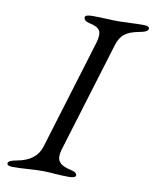

<svg xmlns="http://www.w3.org/2000/svg" viewBox="-77 -712 627 777"><g transform="rotate(10 237.0 -324.0)"><path d="M275 -550Q285 -585 276 -600Q267 -615 234 -622Q210 -627 210 -642Q210 -653 240 -653Q266 -653 296.5 -651.5Q327 -650 348 -650Q367 -650 395.5 -651.5Q424 -653 450 -653Q474 -653 474 -642Q474 -628 437 -622Q399 -615 379 -599.5Q359 -584 349 -550L211 -98Q201 -64 214 -47.5Q227 -31 262 -24Q287 -19 287 -6Q287 5 257 5Q231 5 200.5 2.5Q170 0 149 0Q126 0 90 2.5Q54 5 29 5Q5 5 5 -6Q5 -18 41 -24Q119 -38 137 -98Z"/></g></svg>

Font: EB Garamond 12
Style: Italic
Weight: 400
Italic angle: -17°
Version: Version 0.016; ttfautohint (v1.8.4)